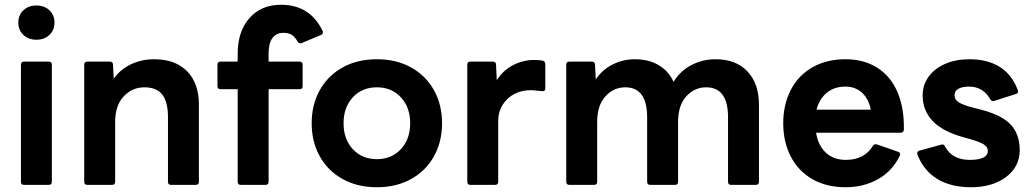

<svg xmlns="http://www.w3.org/2000/svg" viewBox="-20 -777 4336 807"><path d="M57 -682Q57 -714 78.5 -734Q100 -754 133 -754Q166 -754 187.5 -734Q209 -714 209 -682Q209 -650 187.5 -630Q166 -610 133 -610Q100 -610 78.5 -630Q57 -650 57 -682ZM81 0Q68 0 68 -13V-505Q68 -518 81 -518H185Q198 -518 198 -505V-13Q198 0 185 0Z M347 0Q334 0 334 -13V-505Q334 -518 347 -518H441Q455 -518 455 -505L458 -446Q486 -486 531 -507Q576 -528 627 -528Q717 -528 766.5 -477.5Q816 -427 816 -337V-13Q816 0 803 0H699Q686 0 686 -13V-284Q686 -349 662 -379.5Q638 -410 587 -410Q536 -410 500 -372Q464 -334 464 -264V-13Q464 0 451 0Z M992 0Q979 0 979 -13V-402H907Q894 -402 894 -415V-505Q894 -518 907 -518H979V-551Q979 -645 1028.5 -701Q1078 -757 1161 -757Q1283 -757 1336 -647Q1337 -645 1337 -641Q1337 -633 1329 -630L1248 -596Q1246 -595 1242 -595Q1235 -595 1231 -602Q1219 -623 1205.5 -631Q1192 -639 1171 -639Q1141 -639 1125 -617Q1109 -595 1109 -553V-518H1239Q1252 -518 1252 -505V-415Q1252 -402 1239 -402H1109V-13Q1109 0 1096 0Z M1290 -259Q1290 -337 1324 -398Q1358 -459 1420 -493.5Q1482 -528 1564 -528Q1646 -528 1708 -493.5Q1770 -459 1804 -398Q1838 -337 1838 -259Q1838 -181 1804 -120Q1770 -59 1708 -24.5Q1646 10 1564 10Q1482 10 1420 -24.5Q1358 -59 1324 -120Q1290 -181 1290 -259ZM1704 -259Q1704 -326 1665 -368Q1626 -410 1564 -410Q1502 -410 1463 -368Q1424 -326 1424 -259Q1424 -192 1463 -150Q1502 -108 1564 -108Q1626 -108 1665 -150Q1704 -192 1704 -259Z M1957 0Q1944 0 1944 -13V-505Q1944 -518 1957 -518H2051Q2065 -518 2065 -505L2068 -440Q2094 -481 2136 -503Q2178 -525 2226 -525Q2246 -525 2261 -522Q2272 -519 2272 -508V-405Q2272 -394 2261 -394Q2251 -394 2236.5 -396Q2222 -398 2210 -398Q2174 -398 2143 -382.5Q2112 -367 2093 -337Q2074 -307 2074 -268V-13Q2074 0 2061 0Z M2373 0Q2360 0 2360 -13V-505Q2360 -518 2373 -518H2467Q2481 -518 2481 -505L2484 -443Q2511 -484 2555 -506Q2599 -528 2648 -528Q2706 -528 2748 -503.5Q2790 -479 2811 -433Q2839 -479 2886 -503.5Q2933 -528 2988 -528Q3073 -528 3121.5 -477Q3170 -426 3170 -337V-13Q3170 0 3157 0H3053Q3040 0 3040 -13V-284Q3040 -410 2948 -410Q2899 -410 2864.5 -372Q2830 -334 2830 -264V-13Q2830 0 2817 0H2713Q2700 0 2700 -13V-284Q2700 -410 2608 -410Q2559 -410 2524.5 -372Q2490 -334 2490 -264V-13Q2490 0 2477 0Z M3272 -259Q3272 -337 3303.5 -398.5Q3335 -460 3394.5 -494Q3454 -528 3534 -528Q3612 -528 3668.5 -491.5Q3725 -455 3753 -388Q3781 -321 3779 -232Q3778 -219 3765 -219H3410Q3419 -165 3451.5 -135Q3484 -105 3535 -105Q3613 -105 3649 -164Q3654 -173 3666 -170L3755 -139Q3768 -134 3762 -122Q3729 -56 3669 -23Q3609 10 3534 10Q3454 10 3394.5 -24Q3335 -58 3303.5 -119.5Q3272 -181 3272 -259ZM3412 -316H3640Q3631 -362 3603 -387.5Q3575 -413 3533 -413Q3487 -413 3455.5 -387.5Q3424 -362 3412 -316Z M3836 -128Q3835 -130 3835 -133Q3835 -141 3845 -144L3936 -169L3940 -170Q3949 -170 3952 -161Q3969 -131 3995 -118Q4021 -105 4056 -105Q4132 -105 4132 -143Q4132 -159 4115 -170Q4098 -181 4055 -193L4030 -200Q3940 -225 3899 -269.5Q3858 -314 3858 -376Q3858 -420 3883 -454.5Q3908 -489 3952.5 -508.5Q3997 -528 4055 -528Q4131 -528 4182.5 -495.5Q4234 -463 4258 -398Q4259 -396 4259 -392Q4259 -384 4250 -382L4159 -353Q4157 -352 4153 -352Q4147 -352 4142 -360Q4112 -413 4053 -413Q4025 -413 4008.5 -404Q3992 -395 3992 -376Q3992 -358 4010.5 -346.5Q4029 -335 4072 -324L4096 -318Q4189 -295 4227.5 -254Q4266 -213 4266 -146Q4266 -76 4208.5 -33Q4151 10 4061 10Q3976 10 3918.5 -25.5Q3861 -61 3836 -128Z"/></svg>

Font: LINE Seed Sans TH App
Style: Bold
Weight: 700
Designer: Dalton Maag Ltd | Thai characters by Cadson Demak Co.,Ltd.
Foundry: Dalton Maag Ltd
Version: Version 1.003